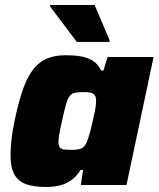

<svg xmlns="http://www.w3.org/2000/svg" viewBox="-20 -737 632 765"><path d="M164 8Q116 8 84.5 -3Q53 -14 37.5 -41.5Q22 -69 22 -119Q22 -145 25.5 -179Q29 -213 38 -255Q54 -333 72.5 -384Q91 -435 115 -464Q139 -493 170.5 -505Q202 -517 242 -517Q274 -517 301 -512.5Q328 -508 349 -495.5Q370 -483 383 -456H392L409 -510H592L484 0H302L311 -60H301Q283 -31 260.5 -16.5Q238 -2 213.5 3Q189 8 164 8ZM265 -140Q283 -140 294.5 -142.5Q306 -145 313.5 -152Q321 -159 326 -172Q330 -181 335 -197.5Q340 -214 344.5 -233.5Q349 -253 353.5 -272.5Q358 -292 360.5 -308.5Q363 -325 363 -335Q363 -356 352.5 -363Q342 -370 313 -370Q292 -370 279 -367.5Q266 -365 257.5 -354Q249 -343 242.5 -319.5Q236 -296 227 -255Q220 -224 216.5 -204Q213 -184 213 -171Q213 -157 218 -150Q223 -143 235 -141.5Q247 -140 265 -140ZM286 -570 179 -712 180 -717H357L417 -576L416 -570Z"/></svg>

Font: Saira Thin ExtraBold
Style: Italic
Weight: 800
Italic angle: -12°
Version: Version 1.101